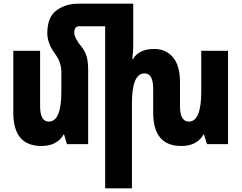

<svg xmlns="http://www.w3.org/2000/svg" viewBox="-20 -780 1307 1039"><path d="M236 -600Q236 -544 280 -486Q312 -441 312 -391V-284Q312 -122 244 -122Q197 -122 197 -206V-505H52V-170Q52 10 204 10Q289 10 324 -52H327L342 0H457V-400Q457 -449 448 -477Q439 -505 421 -527Q382 -574 382 -604Q382 -638 409 -638H549V239H694V-221Q694 -383 762 -383Q809 -383 809 -299V-170Q809 10 961 10Q1046 10 1081 -52H1084L1100 0H1214V-505H1069V-284Q1069 -122 1002 -122Q954 -122 954 -206V-335Q954 -425 916 -470Q878 -515 815 -515Q732 -515 700 -461H696Q701 -503 701 -536V-760H401Q336 -760 286 -724Q236 -688 236 -600Z"/></svg>

Font: Noto Sans Armenian ExtraCondensed Extra
Style: Regular
Weight: 800
Width: 3
Designer: Monotype Design Team
Foundry: Monotype Imaging Inc.
Version: Version 1.901